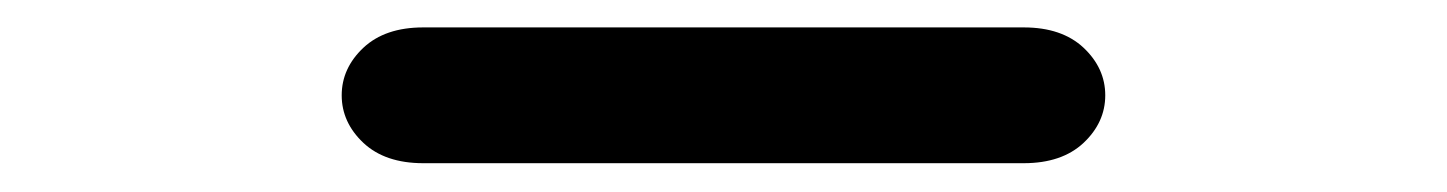

<svg xmlns="http://www.w3.org/2000/svg" viewBox="-20 -881 1040 138"><path d="M284.2 -763.7H715.8Q743.2 -763.7 758.8 -778.3Q774.4 -793 774.4 -812.5Q774.4 -832 758.8 -846.7Q743.2 -861.3 715.8 -861.3H284.2Q256.8 -861.3 241.2 -846.7Q225.6 -832 225.6 -812.5Q225.6 -793 241.2 -778.3Q256.8 -763.7 284.2 -763.7Z"/></svg>

Font: Sixtyfour Convergence
Style: Regular
Weight: 400
Designer: Jens Kutilek
Foundry: Jens Kutilek
Version: Version 2.001